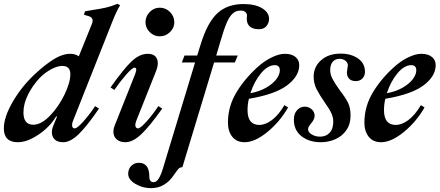

<svg xmlns="http://www.w3.org/2000/svg" viewBox="-35 -732 2287 999"><path d="M-15 -64Q-15 -122 30.5 -201Q76 -280 145 -345Q200 -396 245 -424Q290 -452 331 -452Q357 -452 375 -439L443 -607Q447 -616 447 -625Q447 -641 427 -648L402 -655L407 -673L441 -679Q488 -686 516.5 -692.5Q545 -699 576 -712L590 -705Q569 -670 545 -608L346 -106Q340 -93 340 -81Q340 -73 343.5 -68.5Q347 -64 354 -64Q367 -64 400.5 -102Q434 -140 460 -180L480 -167Q418 -76 374.5 -34Q331 8 294 8Q265 8 250 -6Q235 -20 235 -43Q235 -60 242 -77L262 -126H257Q223 -70 164.5 -31Q106 8 58 8Q-15 8 -15 -64ZM331 -346Q331 -389 289 -389Q264 -389 232 -372Q200 -355 173 -328Q135 -288 111 -240Q87 -192 87 -147Q87 -83 138 -83Q179 -83 224 -129Q269 -175 300 -238.5Q331 -302 331 -346Z M555 -47Q555 -61 561 -77L668 -346Q674 -363 674 -369Q674 -380 665 -380Q653 -380 620 -342Q587 -304 560 -264L540 -277Q608 -373 649.5 -412.5Q691 -452 734 -452Q760 -452 773 -439Q786 -426 786 -403Q786 -385 777 -362L675 -106Q669 -91 669 -82Q669 -73 673 -68.5Q677 -64 683 -64Q696 -64 729.5 -102Q763 -140 789 -180L809 -167Q743 -74 699.5 -33Q656 8 617 8Q589 8 572 -7Q555 -22 555 -47ZM722 -616Q722 -647 744 -669.5Q766 -692 796 -692Q827 -692 849.5 -669.5Q872 -647 872 -616Q872 -587 849.5 -565Q827 -543 796 -543Q766 -543 744 -565Q722 -587 722 -616Z M1365 -634Q1365 -613 1351.5 -596.5Q1338 -580 1312 -580Q1281 -580 1265 -594Q1249 -608 1249 -634L1250 -651Q1250 -663 1241 -670Q1232 -677 1217 -677Q1192 -677 1175 -661Q1158 -645 1144 -612Q1130 -579 1112 -517L1090 -443H1202L1187 -407H1079L914 138Q901 138 893.5 146.5Q886 155 870 178Q824 247 751 247Q706 247 669 224.5Q632 202 632 173Q632 146 648.5 130.5Q665 115 687 115Q742 115 742 187Q742 216 764 216Q779 216 791 197Q803 178 815 137L980 -407H911L925 -443H991L1009 -501Q1044 -615 1096 -663Q1148 -711 1232 -711Q1293 -711 1329 -689Q1365 -667 1365 -634Z M1260 -218Q1253 -190 1253 -159Q1253 -82 1314 -82Q1346 -82 1380 -107.5Q1414 -133 1445 -185L1464 -173Q1421 -98 1356 -45Q1291 8 1238 8Q1196 8 1173.5 -20.5Q1151 -49 1151 -94Q1151 -181 1198.5 -257Q1246 -333 1318 -394Q1351 -421 1385.5 -436.5Q1420 -452 1447 -452Q1483 -452 1502.5 -435.5Q1522 -419 1522 -393Q1522 -336 1459.5 -288.5Q1397 -241 1260 -218ZM1268 -247Q1316 -256 1351 -276.5Q1386 -297 1403.5 -321Q1421 -345 1421 -366Q1421 -393 1395 -393Q1358 -393 1322.5 -350Q1287 -307 1268 -247Z M1494 -109Q1494 -141 1511 -159Q1528 -177 1550 -177Q1571 -177 1586.5 -163.5Q1602 -150 1602 -130Q1602 -113 1587 -94Q1585 -92 1579.5 -85Q1574 -78 1571 -72Q1568 -66 1568 -59Q1568 -44 1587 -32.5Q1606 -21 1630 -21Q1661 -21 1680 -41Q1699 -61 1699 -100Q1699 -121 1689 -143Q1679 -165 1658 -194Q1627 -239 1612 -268.5Q1597 -298 1597 -334Q1597 -384 1635.5 -418.5Q1674 -453 1738 -453Q1791 -453 1827.5 -428Q1864 -403 1864 -358Q1864 -338 1851 -324Q1838 -310 1816 -310Q1793 -310 1781.5 -322.5Q1770 -335 1770 -355Q1770 -360 1772 -372Q1775 -390 1775 -391Q1775 -406 1762.5 -416Q1750 -426 1731 -426Q1710 -426 1696.5 -411Q1683 -396 1683 -366Q1683 -344 1696.5 -319Q1710 -294 1734 -261Q1764 -222 1776.5 -196Q1789 -170 1789 -130Q1789 -86 1767 -54.5Q1745 -23 1709.5 -7.5Q1674 8 1634 8Q1574 8 1534 -23Q1494 -54 1494 -109Z M1970 -218Q1963 -190 1963 -159Q1963 -82 2024 -82Q2056 -82 2090 -107.5Q2124 -133 2155 -185L2174 -173Q2131 -98 2066 -45Q2001 8 1948 8Q1906 8 1883.5 -20.5Q1861 -49 1861 -94Q1861 -181 1908.5 -257Q1956 -333 2028 -394Q2061 -421 2095.5 -436.5Q2130 -452 2157 -452Q2193 -452 2212.5 -435.5Q2232 -419 2232 -393Q2232 -336 2169.5 -288.5Q2107 -241 1970 -218ZM1978 -247Q2026 -256 2061 -276.5Q2096 -297 2113.5 -321Q2131 -345 2131 -366Q2131 -393 2105 -393Q2068 -393 2032.5 -350Q1997 -307 1978 -247Z"/></svg>

Font: Ibarra Real Nova
Style: Bold Italic
Weight: 700
Italic angle: -22°
Designer: Jose Maria Ribagorda & Octavio Pardo
Foundry: Octavio Pardo
Version: Version 1.014